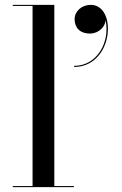

<svg xmlns="http://www.w3.org/2000/svg" viewBox="-20 -770 500 790"><path d="M287 -691C287 -658 307 -632 350 -632C387 -632 413 -660.5 414.5 -687C433.5 -599 381 -499 285 -499V-494.5C375 -494.5 424 -575.5 424 -651.5C424 -714.5 393 -750 354 -750C316 -750 287 -724 287 -691ZM32.5 -4.5V0H284V-4.5H203.5V-750H32.5V-745.5H114V-4.5Z"/></svg>

Font: Bodoni* 36pt
Style: Regular
Weight: 400
Version: Version 2.3